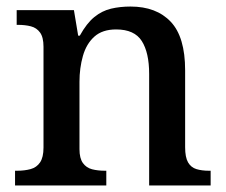

<svg xmlns="http://www.w3.org/2000/svg" viewBox="-20 -567 691 587"><path d="M26 0V-45H32Q55 -45 73.5 -50Q92 -55 102.5 -70.5Q113 -86 113 -116V-424Q113 -453 102.5 -467.5Q92 -482 74.5 -486.5Q57 -491 35 -491H31V-536H206L219 -458H224Q245 -496 268.5 -515Q292 -534 319.5 -540.5Q347 -547 379 -547Q458 -547 502 -500.5Q546 -454 546 -352V-117Q546 -86 555 -70.5Q564 -55 580.5 -50Q597 -45 619 -45H624V0H436V-341Q436 -406 413.5 -441.5Q391 -477 335 -477Q293 -477 268.5 -455Q244 -433 233.5 -396Q223 -359 223 -317V-111Q223 -83 233.5 -68.5Q244 -54 261.5 -49.5Q279 -45 301 -45H305V0Z"/></svg>

Font: Noto Serif Gujarati Medium
Style: Regular
Weight: 500
Version: Version 2.102